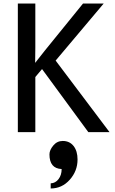

<svg xmlns="http://www.w3.org/2000/svg" viewBox="-20 -748 649 1087"><path d="M81 0ZM600 0H480L218 -357L180 -312V0H81V-728H180V-480Q180 -466 179.5 -435.5Q179 -405 179 -392Q186 -401 235 -463L450 -728H567L295 -405ZM335 50Q374 50 396.5 78.5Q419 107 419 155Q419 220 375 269.5Q331 319 267 319V290Q294 289 311.5 266Q329 243 329 209Q260 206 260 126Q260 102 281.5 76Q303 50 335 50Z"/></svg>

Font: Myanmar Chatu
Style: Regular
Weight: 400
Designer: Danh Hong
Foundry: Google Inc.
Version: Version 2.00 November 20, 2015